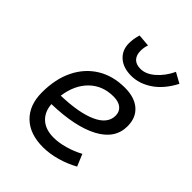

<svg xmlns="http://www.w3.org/2000/svg" viewBox="-222 -901 1030 1030"><g transform="rotate(45 293.0 -385.5)"><path d="M289.6 -66.9Q328.6 -66.9 373.8 -79.6Q418.9 -92.3 460.4 -114.7L488.8 -46.4Q441.4 -20 387.9 -5.1Q334.5 9.8 285.2 9.8Q185.5 9.8 129.6 -44.4Q73.7 -98.6 73.7 -194.8Q73.7 -296.4 110.4 -370.8Q147 -445.3 213.9 -486.3Q280.8 -527.3 371.1 -527.3Q444.8 -527.3 486.1 -491.2Q527.3 -455.1 527.3 -390.6Q527.3 -295.9 429 -243.2Q330.6 -190.4 154.3 -186Q158.2 -129.9 193.6 -98.4Q229 -66.9 289.6 -66.9ZM157.7 -253.4Q293.5 -257.3 367.7 -291.3Q441.9 -325.2 441.9 -385.7Q441.9 -416 420.9 -433.3Q399.9 -450.7 360.8 -450.7Q278.3 -450.7 224.4 -397.7Q170.4 -344.7 157.7 -253.4ZM349.1 -595.7Q288.6 -595.7 252.9 -627.4Q217.3 -659.2 217.3 -710.9Q217.3 -745.1 228.5 -780.8L298.3 -774.9Q293.5 -761.7 291.7 -749.5Q290 -737.3 290 -726.1Q290 -693.8 307.1 -675.5Q324.2 -657.2 358.4 -657.2Q399.4 -657.2 439.5 -692.4Q479.5 -727.5 504.4 -780.8L563 -748.5Q522.9 -671.9 466.3 -633.8Q409.7 -595.7 349.1 -595.7Z"/></g></svg>

Font: CaskaydiaCove NFP SemiLight
Style: Italic
Weight: 350
Italic angle: -10°
Designer: Aaron Bell
Foundry: Saja Typeworks
Version: Version 2111.001; VTT 6.35;Nerd Fonts 3.1.1